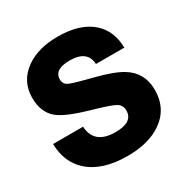

<svg xmlns="http://www.w3.org/2000/svg" viewBox="-170 -879 1014 1043"><g transform="rotate(-30 337.0 -358.0)"><path d="M614 -501H436Q432 -589 321 -589Q224 -589 224 -526Q224 -497 250 -484Q272 -473 391 -443Q504 -414 555 -382Q643 -328 643 -220Q643 -102 550 -38Q469 18 337 18Q177 18 93 -59Q19 -126 17 -241H205Q211 -127 344 -127Q453 -127 453 -200Q453 -234 424.5 -250.5Q396 -267 283 -299Q146 -338 99 -378Q44 -425 44 -514Q44 -620 132 -681Q209 -734 329 -734Q472 -734 547 -665Q612 -605 614 -501Z"/></g></svg>

Font: Almarai ExtraBold
Style: Regular
Weight: 800
Designer: Boutros International 2019
Foundry: Created by Boutros International 2019
Version: Version 1.10